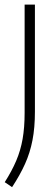

<svg xmlns="http://www.w3.org/2000/svg" viewBox="-34 -560 238 811"><path d="M17 230.5 -14 209.5Q16 162.5 34.5 119Q53 75.5 61.5 27Q70 -21.5 70 -83.5V-540.5H113.5V-88.5Q113.5 -20.5 103.2 32.2Q93 85 71.8 132.2Q50.5 179.5 17 230.5Z"/></svg>

Font: Encode Sans Condensed ExtraLight
Style: Regular
Weight: 200
Width: 3
Designer: Multiple Designers
Foundry: Impallari Type
Version: Version 3.000; ttfautohint (v1.8.3) -l 8 -r 50 -G 200 -x 14 